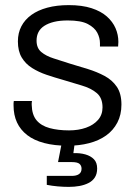

<svg xmlns="http://www.w3.org/2000/svg" viewBox="-20 -558 535 751"><path d="M245 12Q193 12 153 1.5Q113 -9 86.5 -29.5Q60 -50 46.5 -79Q33 -108 33 -146Q33 -150 33 -154.5Q33 -159 34 -163H105Q104 -158 104 -154.5Q104 -151 104 -148Q105 -109 123 -87.5Q141 -66 174 -57Q207 -48 250 -48Q287 -48 316.5 -58.5Q346 -69 363.5 -89Q381 -109 381 -138Q381 -175 358.5 -194Q336 -213 300 -223.5Q264 -234 225 -246Q193 -255 162 -265.5Q131 -276 105.5 -292Q80 -308 65 -333Q50 -358 50 -396Q50 -429 63.5 -455Q77 -481 102.5 -499.5Q128 -518 165 -528Q202 -538 249 -538Q301 -538 338 -526Q375 -514 398 -493.5Q421 -473 432 -447.5Q443 -422 443 -394Q443 -390 442.5 -385Q442 -380 442 -376H371V-389Q371 -410 360.5 -430Q350 -450 323.5 -464Q297 -478 245 -478Q214 -478 191.5 -472.5Q169 -467 153.5 -457Q138 -447 130.5 -432.5Q123 -418 123 -399Q123 -370 141.5 -354.5Q160 -339 190 -329.5Q220 -320 254 -309Q288 -299 323.5 -288Q359 -277 389 -261Q419 -245 437 -218.5Q455 -192 455 -149Q455 -109 439 -78.5Q423 -48 395 -28Q367 -8 328.5 2Q290 12 245 12ZM249 173Q228 173 205.5 171Q183 169 163 165V130H261Q279 130 289 123Q299 116 299 102Q299 90 291 83Q283 76 261 76H207L224 -11H274L267 41Q293 40 314 46Q335 52 347.5 65Q360 78 360 101Q360 122 351 136Q342 150 326 158Q310 166 290.5 169.5Q271 173 249 173Z"/></svg>

Font: Archivo SemiBold Light
Style: Regular
Weight: 300
Version: Version 2.001